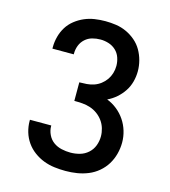

<svg xmlns="http://www.w3.org/2000/svg" viewBox="-111 -832 823 930"><g transform="rotate(15 300.0 -367.5)"><path d="M303 8Q275 8 247 4.5Q219 1 193 -9Q167 -19 144 -36Q121 -53 105 -76Q89 -99 81 -126Q73 -153 73 -181V-187H180V-184Q180 -162 190 -141Q200 -120 218 -107Q236 -94 258.5 -89Q281 -84 303 -84Q327 -84 350 -90.5Q373 -97 391 -113Q409 -129 417.5 -151.5Q426 -174 426 -198Q426 -218 420 -238Q414 -258 402 -274.5Q390 -291 373.5 -303Q357 -315 337.5 -321.5Q318 -328 297.5 -329.5Q277 -331 257 -331V-424Q275 -424 294 -425.5Q313 -427 330.5 -433Q348 -439 363 -450.5Q378 -462 388.5 -477Q399 -492 404.5 -510Q410 -528 410 -547Q410 -568 403 -588.5Q396 -609 380.5 -623.5Q365 -638 344.5 -644.5Q324 -651 303 -651Q282 -651 262 -645.5Q242 -640 226.5 -626Q211 -612 203.5 -592.5Q196 -573 196 -552V-548H89V-556Q89 -582 96 -608.5Q103 -635 117 -657.5Q131 -680 152.5 -697Q174 -714 198.5 -724.5Q223 -735 249.5 -739Q276 -743 303 -743Q330 -743 357 -739Q384 -735 409 -723.5Q434 -712 455 -694Q476 -676 489.5 -652.5Q503 -629 510 -602.5Q517 -576 517 -549Q517 -522 510 -496Q503 -470 488.5 -448Q474 -426 453.5 -408Q433 -390 409 -379Q437 -368 460 -349.5Q483 -331 499.5 -306.5Q516 -282 524.5 -253.5Q533 -225 533 -196Q533 -167 525.5 -138.5Q518 -110 503 -85.5Q488 -61 465.5 -42Q443 -23 416 -12Q389 -1 360.5 3.5Q332 8 303 8Z"/></g></svg>

Font: Iosevka Semibold Extended
Style: Regular
Weight: 600
Width: 7
Monospace: yes
Designer: Belleve Invis
Foundry: Belleve Invis
Version: Version 32.5.0; ttfautohint (v1.8.4)